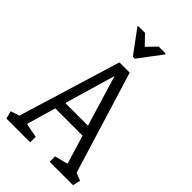

<svg xmlns="http://www.w3.org/2000/svg" viewBox="-270 -1012 1109 1109"><g transform="rotate(45 284.0 -458.0)"><path d="M173 -916H227L283 -858L339 -916H394L397 -910L291 -769H275L169 -912ZM11 0 -2 -47 52 -65 243 -691H327L519 -65L566 -47L555 0H364V-44L445 -65L392 -241H169L117 -62L205 -45V0ZM188 -304H373L279 -616Z"/></g></svg>

Font: Kreon Light Light
Style: Regular
Weight: 300
Version: Version 2.002